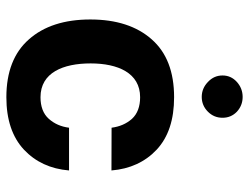

<svg xmlns="http://www.w3.org/2000/svg" viewBox="-112 -688 804 621"><g transform="rotate(90 290.5 -377.0)"><path d="M293.9 -537.6C211.9 -537.6 149.4 -513.7 106.9 -465.3C64 -417 42.5 -350.6 42.5 -266.6C42.5 -182.6 64 -116.2 106.9 -67.9C149.4 -19.5 211.9 4.9 293.9 4.9C366.7 4.9 422.9 -14.2 463.4 -51.8C503.4 -89.4 525.9 -138.2 530.8 -197.8H392.6C389.2 -171.9 379.9 -150.4 363.8 -132.3C347.7 -114.3 324.2 -105.5 293.9 -105.5C214.4 -105.5 184.6 -178.7 184.6 -267.6C184.6 -355.5 215.3 -427.7 293.9 -427.7C324.2 -427.7 347.7 -418.9 363.8 -401.4C379.9 -383.3 389.2 -361.3 392.6 -335.4L530.8 -335C525.9 -395 503.4 -443.8 463.4 -481.4C422.9 -519 366.7 -537.6 293.9 -537.6ZM223.6 -694.3C223.6 -675.8 230.5 -660.2 244.6 -647C258.3 -633.8 274.4 -627 293 -627C311.5 -627 327.6 -633.8 340.8 -647C354 -660.2 360.4 -675.8 360.4 -694.3C360.4 -712.4 354 -728 340.8 -740.7C327.6 -752.9 311.5 -759.3 293 -759.3C274.4 -759.3 258.3 -752.9 244.6 -740.7C230.5 -728 223.6 -712.4 223.6 -694.3Z"/></g></svg>

Font: Estedad Bold
Style: Regular
Weight: 700
Designer: Amin Abedi
Version: Version 7.3